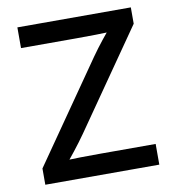

<svg xmlns="http://www.w3.org/2000/svg" viewBox="-82 -801 801 874"><g transform="rotate(-10 319.0 -364.0)"><path d="M57.1 0V-75.2L377.4 -536.1Q401.4 -570.3 428.7 -604.5Q456.1 -638.7 483.9 -672.4L494.6 -636.2Q448.7 -633.3 402.6 -632.6Q356.4 -631.8 310.5 -631.8H56.2V-727.5H580.6V-651.9L265.6 -198.7Q240.2 -162.6 211.7 -126.5Q183.1 -90.3 154.3 -55.2L143.6 -91.3Q189.9 -94.2 236.3 -95Q282.7 -95.7 329.1 -95.7H584V0Z"/></g></svg>

Font: Inter 16pt Medium
Style: Regular
Weight: 500
Version: Version 4.001;git-66647c0bb